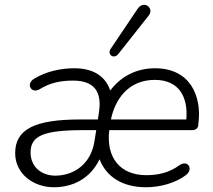

<svg xmlns="http://www.w3.org/2000/svg" viewBox="-20 -782 899 810"><path d="M207 8C288 8 361 -29 400 -110C429 -35 498 8 596 8C654 8 719 -9 764 -43C797 -67 774 -110 737 -85C694 -54 650 -43 597 -43C486 -43 427 -118 441 -233H791C804 -233 814 -240 816 -251L817 -261C832 -376 783 -494 634 -494C552 -494 488 -457 445 -400C425 -461 373 -494 293 -494C235 -494 174 -480 126 -451C86 -429 112 -384 148 -406C191 -433 237 -442 288 -442C376 -442 412 -397 397 -305L393 -278H319C127 -278 44 -237 44 -136C44 -47 123 8 207 8ZM479 -554 607 -716C633 -748 586 -784 560 -744L447 -576C430 -551 461 -531 479 -554ZM109 -139C109 -209 163 -233 333 -233H386L378 -183C362 -88 290 -41 213 -41C158 -41 109 -75 109 -139ZM448 -278C465 -361 520 -445 633 -445C737 -445 774 -371 766 -278Z"/></svg>

Font: SN Pro Light
Style: Italic
Weight: 300
Italic angle: -8.99998°
Designer: Tobias Whetton
Foundry: Supernotes
Version: Version 1.001;Glyphs 3.2 (3249)